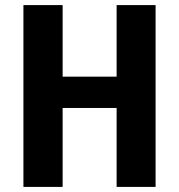

<svg xmlns="http://www.w3.org/2000/svg" viewBox="-20 -734 704 754"><path d="M591 0H438V-310H226V0H72V-714H226V-433H438V-714H591Z"/></svg>

Font: Noto Sans Display SemiCondensed
Style: Regular
Weight: 400
Width: 4
Version: Version 2.003